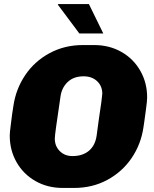

<svg xmlns="http://www.w3.org/2000/svg" viewBox="-20 -916 759 946"><path d="M289 10Q214 10 154.5 -24Q95 -58 61.5 -117Q28 -176 28 -248Q28 -262 33 -300Q38 -338 40 -355L46 -394Q58 -477 104 -545.5Q150 -614 224 -654Q298 -694 388 -694H444Q519 -694 578.5 -660Q638 -626 671.5 -567Q705 -508 705 -436Q705 -419 699 -375.5Q693 -332 691 -317L687 -290Q675 -206 629 -138Q583 -70 509.5 -30Q436 10 345 10ZM456 -247 466 -321Q484 -441 484 -454Q484 -492 458.5 -516Q433 -540 392 -540Q343 -540 313.5 -512Q284 -484 278 -440Q263 -338 256.5 -291.5Q250 -245 250 -233Q250 -196 274.5 -171.5Q299 -147 337 -147Q387 -147 418 -173Q449 -199 456 -247ZM489 -751H371L265 -893L267 -896H418Z"/></svg>

Font: Chivo Black Italic
Style: Regular
Weight: 900
Italic angle: -8.05°
Designer: Hector Gatti
Foundry: Omnibus-Type
Version: Version 1.007